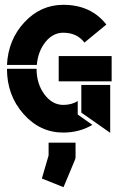

<svg xmlns="http://www.w3.org/2000/svg" viewBox="-20 -548 493 798"><path d="M154 194 182 98V45H294V105Q294 112 290 120L244 230ZM318 -80V-195H438V4ZM444 -210H224V-315H444ZM331 -371Q300 -412 243 -412Q200 -412 169 -373.5Q138 -335 133 -278H9Q14 -383 81.5 -455.5Q149 -528 243 -528Q358 -528 422 -446ZM132 -262Q132 -200 164.5 -156Q197 -112 243 -112Q278 -112 303 -128V-72L364 -29Q310 3 243 3Q146 3 77.5 -74.5Q9 -152 9 -262Z"/></svg>

Font: BroshK
Style: Medium
Weight: 500
Designer: gluk
Foundry: gluk
Version: Version 0.60